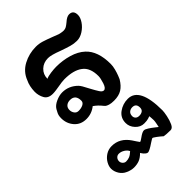

<svg xmlns="http://www.w3.org/2000/svg" viewBox="-230 -552 969 969"><g transform="rotate(-45 254.5 -67.0)"><path d="M301 -214Q267 -240 202 -240Q185 -240 153 -234Q147 -233 133.5 -231Q120 -229 109 -229Q76 -229 63.5 -251.5Q51 -274 51 -301Q52 -341 66 -369Q83 -413 125 -435.5Q167 -458 216 -458Q238 -458 259 -451.5Q280 -445 311 -433L342 -421Q345 -420 355 -418Q365 -416 373 -416Q384 -416 392.5 -421Q401 -426 413 -436Q434 -455 450 -455Q480 -455 480 -421Q480 -403 466 -382Q452 -361 429.5 -346.5Q407 -332 384 -332Q363 -332 342 -338Q321 -344 290 -355Q241 -374 219 -374Q186 -374 164.5 -353.5Q143 -333 143 -302Q155 -308 178 -311Q201 -314 217 -314Q263 -314 305.5 -301.5Q348 -289 375 -264Q422 -221 422 -129Q422 -113 417 -94Q412 -75 406.5 -61Q401 -47 399 -43Q381 -13 359 0.5Q337 14 303 14Q283 14 270.5 10Q258 6 253 1.5Q248 -3 247 -5Q229 -28 207 -43Q177 -19 139 -19Q99 -19 75 -46.5Q51 -74 51 -112Q51 -133 58.5 -146Q66 -159 67 -162Q77 -179 101.5 -190Q126 -201 147 -201Q194 -201 229 -166Q239 -156 258 -118Q274 -88 283.5 -73.5Q293 -59 303 -59Q317 -59 326 -86.5Q335 -114 335 -130Q335 -189 301 -214ZM110 -112Q110 -98 118 -87Q126 -76 140 -76Q159 -76 172.5 -83Q186 -90 186 -103Q186 -146 148 -146Q131 -146 120.5 -137Q110 -128 110 -112ZM373 195Q370 196 359.5 199.5Q349 203 329 203Q303 203 283.5 182Q264 161 264 135Q264 98 293 77Q322 56 358 56Q441 56 441 221Q441 233 436 257.5Q431 282 422 301.5Q413 321 399 321Q383 321 370 320Q357 319 353 318Q341 307 325.5 295.5Q310 284 306 284Q304 284 297 288.5Q290 293 285 296Q250 320 239 320Q233 320 226 314Q219 308 214.5 301.5Q210 295 209 293Q191 311 174 317.5Q157 324 135 324Q125 324 112 320.5Q99 317 94 314Q73 305 61 285.5Q49 266 49 246Q49 229 59.5 210.5Q70 192 89 179.5Q108 167 132 167Q189 167 225 220Q230 228 237.5 239Q245 250 248 254Q253 254 268 243Q291 226 303 226Q311 226 325 235Q339 244 351.5 254Q364 264 368 267Q369 262 372 247.5Q375 233 375 225Q375 215 374 206.5Q373 198 373 195ZM312 134Q312 144 319 151Q326 158 339 158Q353 158 362 151.5Q371 145 371 131Q371 102 344 102Q331 102 321.5 110Q312 118 312 134ZM130 220Q119 220 111.5 228Q104 236 104 248Q104 258 111.5 266Q119 274 129 274Q142 274 153.5 269.5Q165 265 180 251Q174 238 159.5 229Q145 220 130 220Z"/></g></svg>

Font: Itim
Style: Regular
Weight: 400
Designer: Suppakit Chalermlarp
Version: Version 1.002g